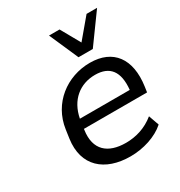

<svg xmlns="http://www.w3.org/2000/svg" viewBox="-186 -919 989 1057"><g transform="rotate(-30 308.5 -390.5)"><path d="M337.9 9.8C418.9 9.8 503.9 -16.6 558.1 -64.9L534.7 -130.9C479.5 -85.9 416 -67.4 353 -67.4C238.8 -67.4 171.9 -124 189 -243.2L189.9 -250H591.3L596.2 -283.7C620.1 -450.2 545.9 -548.8 399.4 -548.8C253.4 -548.8 123.5 -451.7 101.6 -297.4L93.8 -243.2C70.8 -80.6 174.3 9.8 337.9 9.8ZM391.1 -477.1C483.9 -477.1 526.9 -421.9 515.6 -309.6H198.7C219.2 -417.5 294.9 -477.1 391.1 -477.1ZM452.1 -606.4 585.9 -791H519L416 -668.5L347.2 -791H280.3L361.3 -606.4Z"/></g></svg>

Font: Winston
Style: Italic
Weight: 400
Italic angle: -8.13011°
Designer: Vernon Adams, Kim Jin-seong, David Berlow, Cristiano Sobral
Foundry: The Winston Project Authors
Version: Version 3.004